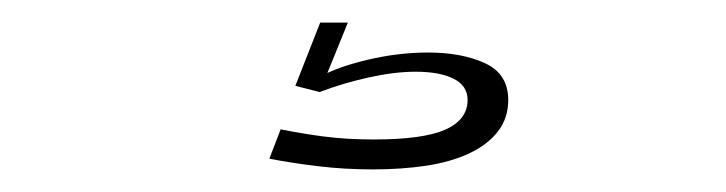

<svg xmlns="http://www.w3.org/2000/svg" viewBox="-20 -20 643 170"><path d="M310.5 130Q335 130 357 126.8Q379 123.5 395.5 115.8Q412 108 421 96.2Q430 84.5 430 68.5Q430 45.5 409.5 36Q389 26.5 359 26.5Q332.5 26.5 305.2 33Q278 39.5 263.5 48L263 61.5Q284 53.5 306.8 48.5Q329.5 43.5 348 43.5Q369.5 43.5 381.8 49.8Q394 56 394 68.5Q394 86 374.2 94.8Q354.5 103.5 311 103.5Q287 103.5 266.2 100.8Q245.5 98 228.5 94.5L218.5 120.5Q239 124.5 262 127.2Q285 130 310.5 130ZM263 61.5 288 0H263.5L241.5 56Z"/></svg>

Font: Anybody ExtraExpanded ExtraLight
Style: Regular
Weight: 250
Width: 8
Version: Version 1.113;gftools[0.9.25]